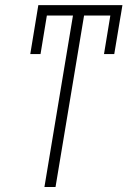

<svg xmlns="http://www.w3.org/2000/svg" viewBox="-20 -748 510 768"><path d="M323.2 -727.5 202.1 0H157.7L278.8 -727.5ZM469.7 -727.5 462.9 -686H126.5L133.3 -727.5ZM469.7 -727.5 437 -531.7H396L428.2 -727.5ZM174.3 -727.5 142.1 -531.7H101.1L133.3 -727.5Z"/></svg>

Font: Inter Tight ExtraLight
Style: Italic
Weight: 250
Italic angle: -9.39999°
Designer: Rasmus Andersson
Foundry: rsms
Version: Version 3.004